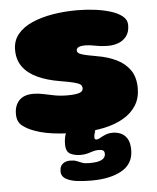

<svg xmlns="http://www.w3.org/2000/svg" viewBox="-53 -552 680 830"><g transform="rotate(-5 287.0 -137.5)"><path d="M273.5 20.5Q231.5 20.5 196.5 17.8Q161.5 15 133.5 9.5Q105.5 4 83 -4.5Q51 -16 30.5 -32.8Q10 -49.5 10 -83Q10 -120 30.8 -141.8Q51.5 -163.5 92 -163.5Q113.5 -163.5 135.2 -158.8Q157 -154 182.5 -149Q208 -144 239.5 -144Q259.5 -144 274.8 -146Q290 -148 298.5 -153.5Q307 -159 307 -168.5Q307 -179 300 -185Q293 -191 272.8 -196.2Q252.5 -201.5 213 -208Q156 -217.5 115.2 -236.5Q74.5 -255.5 52.5 -285.8Q30.5 -316 30.5 -359.5Q30.5 -399.5 54 -427.8Q77.5 -456 117.5 -473.2Q157.5 -490.5 207.8 -498.8Q258 -507 311.5 -507Q348.5 -507 386.2 -502.5Q424 -498 456 -488.2Q488 -478.5 507.5 -462.8Q527 -447 527 -424Q527 -394 513 -375.8Q499 -357.5 477.8 -349.8Q456.5 -342 434.5 -342Q405.5 -342 379 -347.2Q352.5 -352.5 335.5 -352.5Q323.5 -352.5 314.5 -350.8Q305.5 -349 300.8 -344.8Q296 -340.5 296 -333Q296 -322 315.2 -315.8Q334.5 -309.5 381 -301.5Q427 -294 464 -276.2Q501 -258.5 522.8 -227.5Q544.5 -196.5 544.5 -148.5Q544.5 -106 525 -74.5Q505.5 -43 469.5 -21.8Q433.5 -0.5 383.8 10Q334 20.5 273.5 20.5ZM310.5 232Q281 232 251 228.8Q221 225.5 200.8 214.2Q180.5 203 180.5 180.5Q180.5 159 193.2 148.5Q206 138 225.5 138Q243 138 253.8 142.5Q264.5 147 276.2 151.5Q288 156 308 156Q333 156 348.5 152Q364 148 371 140.2Q378 132.5 378 122.5Q378 111 371.8 107Q365.5 103 352 103Q339.5 103 328.2 106.5Q317 110 304.2 113.8Q291.5 117.5 273.5 117.5Q248.5 117.5 229.2 108Q210 98.5 210 65.5Q210 51.5 212.5 38.2Q215 25 219.8 14Q224.5 3 229.5 -4.5Q238.5 -17 254 -27.8Q269.5 -38.5 301.5 -38.5Q324.5 -38.5 336.5 -27.8Q348.5 -17 348.5 -3Q348.5 11 343.8 23.2Q339 35.5 339 47.5Q339 57 347.5 57Q355 57 364.5 51.2Q374 45.5 387.8 39.8Q401.5 34 420.5 34Q438 34 454.8 41.2Q471.5 48.5 482.2 66Q493 83.5 493 115Q493 174.5 443.2 203.2Q393.5 232 310.5 232Z"/></g></svg>

Font: Gluten ExtraBold
Style: Regular
Weight: 800
Designer: Tyler Finck
Foundry: Etcetera Type Company
Version: Version 1.300